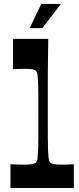

<svg xmlns="http://www.w3.org/2000/svg" viewBox="-20 -933 394 953"><path d="M127.3 -793.3 185 -913.4H282.2L190.4 -793.3ZM32 0V-117.7Q48.3 -117 64 -116.4Q79.7 -115.7 97.4 -115.7Q124.7 -115.7 138.2 -118.2Q151.8 -120.7 157.1 -125Q160.8 -127.7 163.1 -133.7Q165.4 -139.7 166.9 -152.9Q168.4 -166 169.3 -190.5Q170.1 -214.9 170.3 -254.7Q170.4 -294.4 170.4 -353.6Q170.4 -412.1 170.3 -451.7Q170.1 -491.3 169.3 -515.9Q168.4 -540.5 166.9 -553.9Q165.4 -567.2 163.1 -573.5Q160.8 -579.8 157.1 -582.5Q151.8 -587.2 139.3 -589.2Q126.7 -591.2 104.1 -591.2Q88.4 -591.2 74.7 -590.9Q61 -590.5 44.6 -589.2V-740H219.6Q218.9 -690.2 218.4 -654.2Q217.9 -618.3 217.5 -588Q217.2 -557.6 217.2 -524.2Q217.2 -490.7 217.2 -446.7Q217.2 -402.8 217.2 -339.5Q217.2 -284.4 217.4 -247.3Q217.5 -210.2 218.5 -187.4Q219.5 -164.7 221 -152.2Q222.5 -139.7 224.9 -133.7Q227.2 -127.7 230.9 -125Q236.6 -120.4 249.9 -118Q263.3 -115.7 288.6 -115.7Q304.6 -115.7 318.1 -116.4Q331.6 -117 346.6 -117.7V0Z"/></svg>

Font: Ojuju ExtraLight
Style: Regular
Weight: 200
Designer: Chisaokwu Joboson, Mirko Velimirovic
Foundry: Udi Foundry
Version: Version 1.000